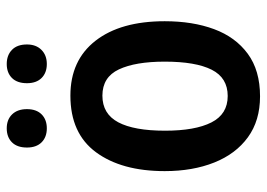

<svg xmlns="http://www.w3.org/2000/svg" viewBox="-131 -651 792 570"><g transform="rotate(-90 265.0 -366.0)"><path d="M487 -273Q487 -190 463.5 -126.5Q440 -63 390.5 -26.5Q341 10 264 10Q192 10 142.5 -26Q93 -62 67.5 -126Q42 -190 42 -273Q42 -401 98 -477Q154 -553 266 -553Q371 -553 429 -478.5Q487 -404 487 -273ZM162 -272Q162 -183 186.5 -134.5Q211 -86 265 -86Q319 -86 343 -133.5Q367 -181 367 -273Q367 -360 344 -409Q321 -458 266 -458Q212 -458 187 -411Q162 -364 162 -272ZM112 -682Q112 -711 127.5 -726.5Q143 -742 169 -742Q195 -742 210.5 -726Q226 -710 226 -682Q226 -654 210.5 -638.5Q195 -623 169 -623Q143 -623 127.5 -638.5Q112 -654 112 -682ZM303 -682Q303 -711 318.5 -726.5Q334 -742 360 -742Q386 -742 402 -726.5Q418 -711 418 -682Q418 -655 402 -639Q386 -623 360 -623Q334 -623 318.5 -638.5Q303 -654 303 -682Z"/></g></svg>

Font: Noto Sans Hebrew Condensed SemiBold
Style: Regular
Weight: 600
Width: 3
Designer: Ben Nathan
Foundry: Google LLC
Version: Version 3.001; ttfautohint (v1.8.4.7-5d5b)